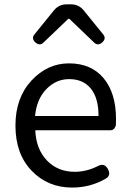

<svg xmlns="http://www.w3.org/2000/svg" viewBox="-20 -847 594 880"><path d="M511.7 -301.8Q511.7 -284.2 511.2 -275.9Q510.7 -267.6 504.4 -258.8Q498 -250 485.4 -250H141.6Q145.5 -163.1 195.3 -111.3Q245.1 -59.6 322.3 -59.6Q376 -59.6 426.8 -85Q458 -102.5 474.6 -72.3Q490.2 -43 464.8 -28.3Q394.5 12.7 310.5 12.7Q199.2 12.7 125 -64.5Q50.8 -141.6 50.8 -271.5Q50.8 -398.4 124 -477.5Q197.3 -556.6 295.9 -556.6Q398.4 -556.6 455.1 -488.3Q511.7 -419.9 511.7 -301.8ZM140.6 -315.4H431.6Q431.6 -397.5 396.5 -440.9Q361.3 -484.4 296.9 -484.4Q237.3 -484.4 192.9 -439Q148.4 -393.6 140.6 -315.4ZM363.3 -799.8Q401.4 -752.9 452.1 -690.4Q468.8 -670.9 448.7 -652.8Q428.7 -634.8 411.1 -652.3L297.9 -760.7H293L179.7 -652.3Q162.1 -634.8 142.1 -652.8Q122.1 -670.9 138.7 -690.4L227.5 -799.8Q250 -827.1 285.2 -827.1H305.7Q340.8 -827.1 363.3 -799.8Z"/></svg>

Font: GenSenMaruGothic TW TTF Regular
Style: Regular
Weight: 400
Version: Version 1.301